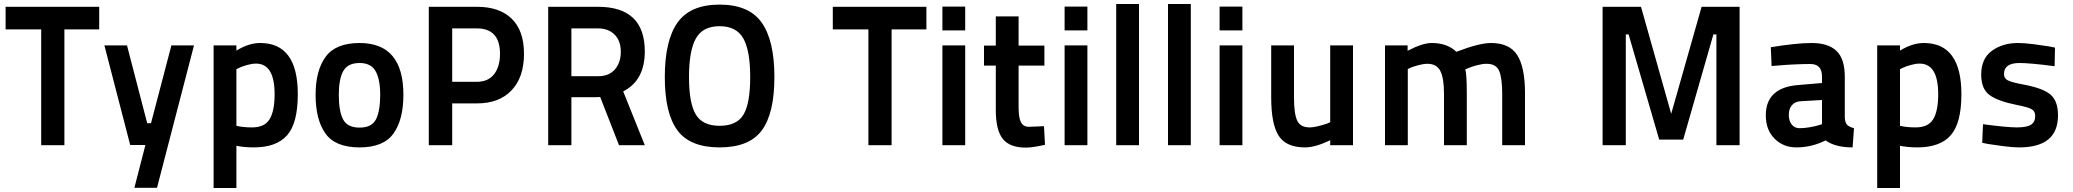

<svg xmlns="http://www.w3.org/2000/svg" viewBox="-20 -726 10365 960"><path d="M8 -579V-692H476V-579H302V0H186V-579Z M502 -499H615L716 -110H735L837 -499H950L765 213H652L707 -1H631Z M1048 214V-499H1162V-473Q1224 -511 1281 -511Q1469 -511 1469 -255Q1469 -110 1415.5 -49.5Q1362 11 1249 11Q1202 11 1162 3V214ZM1260 -408Q1240 -408 1215.5 -401Q1191 -394 1176 -387L1162 -380V-97Q1194 -89 1241 -89Q1303 -89 1328 -130Q1353 -171 1353 -255Q1353 -408 1260 -408Z M1778 -511Q1997 -511 1997 -252Q1997 -128 1947.5 -58.5Q1898 11 1778 11Q1657 11 1607.5 -58Q1558 -127 1558 -252Q1558 -374 1608.5 -442.5Q1659 -511 1778 -511ZM1881 -252Q1881 -329 1858 -370Q1835 -411 1778 -411Q1719 -411 1696.5 -371Q1674 -331 1674 -252Q1674 -170 1695.5 -129Q1717 -88 1778 -88Q1839 -88 1860 -129.5Q1881 -171 1881 -252Z M2365 -209H2241V0H2124V-692H2365Q2478 -692 2539 -632Q2600 -572 2600 -457Q2600 -340 2538 -274.5Q2476 -209 2365 -209ZM2241 -317H2364Q2421 -317 2450.5 -355Q2480 -393 2480 -457Q2480 -584 2364 -584H2241Z M2981 -241 2959 -240H2837V0H2721V-692H2970Q3204 -692 3204 -469Q3204 -324 3096 -269L3204 0H3075ZM3084 -467Q3084 -522 3053 -553Q3022 -584 2970 -584H2837V-345H2972Q3025 -345 3054.5 -379Q3084 -413 3084 -467Z M3578 -97Q3664 -97 3697.5 -153Q3731 -209 3731 -341Q3731 -473 3696.5 -534Q3662 -595 3578 -595Q3494 -595 3459.5 -534Q3425 -473 3425 -341Q3425 -210 3459 -153.5Q3493 -97 3578 -97ZM3304 -341Q3304 -523 3367.5 -613Q3431 -703 3578 -703Q3725 -703 3788.5 -613Q3852 -523 3852 -341Q3852 -159 3789 -74Q3726 11 3578 11Q3430 11 3367 -74.5Q3304 -160 3304 -341Z M4144 -579V-692H4612V-579H4438V0H4322V-579Z M4692 0V-499H4806V0ZM4692 -574V-693H4806V-574Z M5202 -398H5073V-189Q5073 -137 5085 -114.5Q5097 -92 5125 -92L5200 -95L5205 -2Q5144 12 5109 12Q5029 12 4994 -31.5Q4959 -75 4959 -176V-398H4900V-498H4959V-644H5073V-498H5202Z M5303 0V-499H5417V0ZM5303 -574V-693H5417V-574Z M5561 0V-706H5675V0Z M5820 0V-706H5934V0Z M6078 0V-499H6192V0ZM6078 -574V-693H6192V-574Z M6631 -499H6745V0H6631V-25Q6557 11 6505 11Q6411 11 6373.5 -47Q6336 -105 6336 -238V-499H6450V-239Q6450 -157 6466 -123Q6482 -89 6528 -89Q6547 -89 6572.5 -95.5Q6598 -102 6615 -108L6631 -115Z M7019 0H6905V-499H7018V-472Q7092 -511 7139 -511Q7216 -511 7262 -467Q7376 -511 7435 -511Q7528 -511 7566.5 -450Q7605 -389 7605 -261V0H7491V-256Q7491 -335 7476 -371Q7461 -407 7413 -407Q7392 -407 7365.5 -400Q7339 -393 7323 -386L7306 -379Q7314 -358 7314 -259V0H7200V-257Q7200 -334 7182 -370.5Q7164 -407 7117 -407Q7098 -407 7073.5 -400.5Q7049 -394 7034 -388L7019 -381Z M7993 0V-692H8185L8336 -157L8488 -692H8678V0H8562V-554H8547L8396 -28H8276L8123 -554H8109V0Z M9204 -342V-136Q9206 -111 9216.5 -101Q9227 -91 9250 -85L9243 11Q9156 11 9108 -24Q9038 11 8962 11Q8896 11 8852.5 -33Q8809 -77 8809 -149Q8809 -289 8973 -301L9090 -311V-343Q9090 -406 9032 -406Q8992 -406 8943.5 -403.5Q8895 -401 8866 -398L8838 -396L8834 -490Q8964 -511 9038 -511Q9121 -511 9162.5 -471.5Q9204 -432 9204 -342ZM9090 -226 8986 -220Q8956 -219 8940 -200.5Q8924 -182 8924 -152Q8924 -122 8938.5 -103.5Q8953 -85 8978 -85Q9002 -85 9030 -90Q9058 -95 9074 -100L9090 -105Z M9366 214V-499H9480V-473Q9542 -511 9599 -511Q9787 -511 9787 -255Q9787 -110 9733.5 -49.5Q9680 11 9567 11Q9520 11 9480 3V214ZM9578 -408Q9558 -408 9533.5 -401Q9509 -394 9494 -387L9480 -380V-97Q9512 -89 9559 -89Q9621 -89 9646 -130Q9671 -171 9671 -255Q9671 -408 9578 -408Z M10255 -488 10253 -395Q10130 -411 10078 -411Q10000 -411 10000 -356Q10000 -334 10019.5 -324Q10039 -314 10099 -303Q10195 -285 10232.5 -253Q10270 -221 10270 -149Q10270 11 10076 11Q10044 11 9998 5Q9952 -1 9921 -6L9891 -12L9895 -105Q10014 -89 10065 -89Q10114 -89 10135 -102.5Q10156 -116 10156 -146Q10156 -169 10139 -179.5Q10122 -190 10065 -201Q9970 -220 9928 -250.5Q9886 -281 9886 -353Q9886 -433 9939.5 -472Q9993 -511 10070 -511Q10102 -511 10148.5 -505Q10195 -499 10225 -494Z"/></svg>

Font: TypoPRO Titillium Maps
Style: 800 wt
Weight: 800
Designer: Campivisivi
Foundry: Accademia di Belle Arti di Urbino and students of MA course of Visual design
Version: Version 001.001